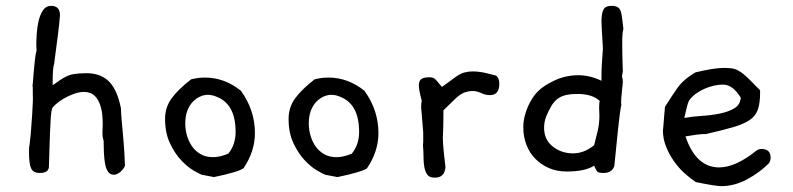

<svg xmlns="http://www.w3.org/2000/svg" viewBox="-20 -598 2708 656"><path d="M407 -32Q403 -21 391.5 -11Q380 -1 369 -1Q356 -1 349 -11.5Q342 -22 339 -38.5Q336 -55 335 -76Q334 -97 334 -118Q330 -128 330 -144Q330 -151 330.5 -159.5Q331 -168 331 -174Q331 -209 325 -230.5Q319 -252 309.5 -264Q300 -276 289 -280Q278 -284 268 -284Q250 -284 231.5 -277Q213 -270 197.5 -261Q182 -252 171.5 -242.5Q161 -233 158 -228Q155 -217 153.5 -196.5Q152 -176 151 -149Q150 -122 149 -90.5Q148 -59 147 -26Q144 -7 116 -7Q93 -7 86 -23.5Q79 -40 79 -80Q79 -90 79.5 -94Q80 -98 81.5 -108Q83 -118 85 -139.5Q87 -161 90 -208Q91 -230 92 -247Q93 -264 92 -277Q92 -288 92 -295Q92 -302 91 -307Q92 -308 93 -324.5Q94 -341 96 -361Q98 -381 100 -399.5Q102 -418 105 -425Q105 -430 104.5 -434Q104 -438 104 -443Q104 -459 105.5 -482.5Q107 -506 112 -527Q117 -548 127 -563Q137 -578 155 -578Q184 -578 185 -547Q183 -518 178 -480Q173 -442 165 -380Q160 -365 160 -325V-307Q162 -308 169 -313Q176 -318 185.5 -324.5Q195 -331 206 -336.5Q217 -342 227 -344Q250 -348 275 -348Q323 -348 351.5 -320.5Q380 -293 393 -229Q394 -205 395.5 -190Q397 -175 398.5 -156.5Q400 -138 402.5 -110Q405 -82 407 -32Z M812 -23Q793 -10 711 7L669 -1Q661 -4 640.5 -16Q620 -28 598.5 -51Q577 -74 560.5 -109Q544 -144 544 -192Q544 -231 566 -261.5Q588 -292 633 -327Q657 -333 680 -333Q747 -333 803 -288Q851 -222 851 -143Q851 -81 812 -23ZM721 -267Q706 -274 689 -274Q677 -274 663.5 -268Q650 -262 638.5 -250Q627 -238 620 -219.5Q613 -201 613 -176Q613 -156 618.5 -136Q624 -116 635.5 -99Q647 -82 665 -71.5Q683 -61 708 -61Q731 -61 760 -73Q785 -104 785 -147Q785 -242 721 -267Z M1234 -23Q1215 -10 1133 7L1091 -1Q1083 -4 1062.5 -16Q1042 -28 1020.5 -51Q999 -74 982.5 -109Q966 -144 966 -192Q966 -231 988 -261.5Q1010 -292 1055 -327Q1079 -333 1102 -333Q1169 -333 1225 -288Q1273 -222 1273 -143Q1273 -81 1234 -23ZM1143 -267Q1128 -274 1111 -274Q1099 -274 1085.5 -268Q1072 -262 1060.5 -250Q1049 -238 1042 -219.5Q1035 -201 1035 -176Q1035 -156 1040.5 -136Q1046 -116 1057.5 -99Q1069 -82 1087 -71.5Q1105 -61 1130 -61Q1153 -61 1182 -73Q1207 -104 1207 -147Q1207 -242 1143 -267Z M1674 -340Q1686 -332 1686 -312Q1686 -273 1654 -273Q1639 -273 1624 -280Q1609 -287 1595 -287Q1579 -287 1564.5 -281Q1550 -275 1532 -257L1495 -221V-200Q1495 -185 1494.5 -166.5Q1494 -148 1493 -127Q1494 -90 1502 -27Q1499 9 1466 9Q1448 9 1440.5 -0.5Q1433 -10 1430 -26Q1427 -42 1427 -62Q1427 -82 1425 -103Q1426 -108 1426 -115Q1426 -122 1426 -130V-146L1420 -219Q1419 -224 1419 -228Q1419 -232 1419 -236Q1419 -244 1421 -254Q1411 -290 1411 -307Q1411 -321 1419 -327.5Q1427 -334 1448 -334Q1462 -334 1470 -324.5Q1478 -315 1490 -301L1534 -333Q1551 -346 1565.5 -350Q1580 -354 1594 -354Q1615 -354 1638 -349Z M2110 -499Q2108 -494 2107 -483Q2106 -472 2106 -455Q2106 -412 2107 -386Q2108 -360 2108 -354L2105 -337Q2108 -329 2108 -318Q2108 -315 2107 -306.5Q2106 -298 2105 -287.5Q2104 -277 2103 -266Q2102 -255 2102 -248Q2102 -246 2102.5 -244Q2103 -242 2103 -240Q2098 -217 2092 -160Q2086 -103 2079 -31Q2071 -7 2042 -7Q2024 -7 2020 -12.5Q2016 -18 2010 -32Q1979 -12 1916 -12Q1882 -12 1855 -24Q1828 -36 1808.5 -56Q1789 -76 1778.5 -103.5Q1768 -131 1768 -163Q1768 -182 1772.5 -200.5Q1777 -219 1784 -234.5Q1791 -250 1799.5 -263Q1808 -276 1816 -284Q1836 -305 1874.5 -323Q1913 -341 1956 -341Q1996 -341 2035 -322V-338Q2035 -359 2036.5 -382Q2038 -405 2040 -432L2036 -500Q2036 -507 2035.5 -513Q2035 -519 2035 -525Q2035 -551 2041.5 -564.5Q2048 -578 2069 -578Q2082 -578 2089.5 -574Q2097 -570 2100.5 -560.5Q2104 -551 2105.5 -536Q2107 -521 2110 -499ZM2029 -253Q2004 -277 1953 -277Q1929 -277 1912.5 -273Q1896 -269 1884 -259.5Q1872 -250 1863.5 -235.5Q1855 -221 1846 -200Q1839 -182 1839 -161Q1839 -121 1868.5 -97.5Q1898 -74 1938 -74Q1976 -74 2010 -102Q2015 -121 2021.5 -148Q2028 -175 2028 -203Q2028 -209 2027.5 -216.5Q2027 -224 2027 -230Q2027 -238 2027.5 -243.5Q2028 -249 2029 -253Z M2607 -40Q2575 -8 2532 15Q2489 38 2444 38Q2425 38 2357 24Q2339 12 2319 -6Q2299 -24 2282.5 -47.5Q2266 -71 2255.5 -97.5Q2245 -124 2245 -153V-152Q2246 -161 2247 -173Q2248 -184 2249 -198.5Q2250 -213 2252 -233Q2272 -265 2293.5 -296Q2315 -327 2357 -351Q2421 -366 2453 -366Q2468 -366 2479.5 -364.5Q2491 -363 2501.5 -357.5Q2512 -352 2522.5 -343Q2533 -334 2548 -319Q2559 -307 2565 -301.5Q2571 -296 2574 -293Q2577 -290 2577 -288Q2577 -286 2577 -282Q2577 -246 2569.5 -224Q2562 -202 2541.5 -188Q2521 -174 2485 -163.5Q2449 -153 2392 -140H2386Q2368 -140 2322 -132Q2358 -26 2437 -26Q2493 -26 2564 -83Q2571 -89 2582 -89Q2613 -89 2613 -59Q2613 -49 2607 -40ZM2511 -264Q2484 -309 2450 -309Q2435 -309 2418 -305Q2401 -301 2385.5 -294Q2370 -287 2356.5 -277Q2343 -267 2334 -254Q2330 -246 2326.5 -231Q2323 -216 2318 -195Q2345 -200 2377.5 -202Q2410 -204 2439.5 -210Q2469 -216 2489 -228Q2509 -240 2511 -264Z"/></svg>

Font: Gaegu
Style: Accents-Regular
Weight: 400
Designer: JIKJI
Foundry: JIKJI
Version: Version 1.00